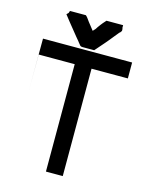

<svg xmlns="http://www.w3.org/2000/svg" viewBox="-125 -959 794 1012"><g transform="rotate(15 271.5 -453.5)"><path d="M335.9 -878.9H336.9H337.9H350.6H362.3H370.1H378.9H389.6H399.4H418.9V-864.3Q420.9 -860.4 420.9 -855.5V-847.7L417 -842.8L416 -840.8L413.1 -837.9L410.2 -835.9Q399.4 -822.3 388.7 -809.6Q376 -793 367.7 -783.7Q359.4 -774.4 352.5 -765.6Q340.8 -752 305.7 -711.9H297.9H296.9H294.9H284.2H271.5H263.7H255.9H249H241.2Q229.5 -711.9 223.6 -722.7Q220.7 -725.6 217.8 -729.5Q214.8 -732.4 211.9 -737.3Q204.1 -747.1 196.3 -755.9L168 -791Q160.2 -799.8 153.3 -809.1Q146.5 -818.4 139.6 -826.2Q132.8 -834 115.2 -857.4L125 -867.2L128.9 -878.9H143.6H153.3H164.1H176.8H184.6H192.4H200.2H208H215.8L221.7 -873Q224.6 -870.1 226.6 -867.2L239.3 -849.6L253.9 -831.1Q258.8 -825.2 264.6 -817.4Q268.6 -812.5 271.5 -808.6L284.2 -822.3L293 -835.9L293.9 -836.9Q298.8 -843.8 303.2 -849.6Q307.6 -855.5 312.5 -861.3Q317.4 -867.2 328.1 -878.9ZM317.4 -614.3V-28.3H298.8H296.9H293.9H283.2H274.4H267.6H258.8H251H244.1H225.6V-614.3H204.1H162.1H131.8H100.6H74.2H47.9H29.3Q27.3 -212.9 29.3 -633.8Q27.3 -216.8 29.3 -646.5Q27.3 -218.8 29.3 -662.1Q27.3 -220.7 29.3 -676.8Q27.3 -223.6 29.3 -701.2H515.6V-683.6V-681.6V-677.7V-674.8V-671.9Q515.6 -672.9 515.6 -666V-660.2V-653.3V-647.5V-639.6V-631.8V-614.3Z"/></g></svg>

Font: LeFont
Style: Default
Weight: 400
Designer: Leryon MEDIA
Version: Version 1.0